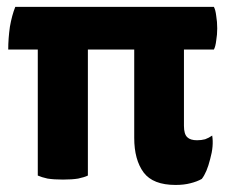

<svg xmlns="http://www.w3.org/2000/svg" viewBox="-20 -518 665 558"><path d="M24.4 -498Q14.6 -473.6 8.8 -440.4Q3.9 -406.2 3.9 -374Q32.2 -374 89.8 -374Q89.8 -282.2 89.8 -7.8Q100.6 -2.9 118.2 1Q136.7 3.9 163.1 3.9Q189.5 3.9 207 1Q225.6 -2.9 235.4 -7.8Q235.4 -129.9 235.4 -374Q268.6 -374 370.1 -374Q370.1 -309.6 370.1 -117.2Q370.1 -53.7 397.5 -16.6Q424.8 19.5 490.2 19.5Q514.6 19.5 533.2 14.6Q552.7 9.8 566.4 2Q581.1 -16.6 590.8 -55.7Q601.6 -93.8 596.7 -124Q586.9 -117.2 576.2 -113.3Q565.4 -110.4 552.7 -110.4Q533.2 -110.4 524.4 -119.1Q514.6 -127.9 514.6 -152.3Q514.6 -225.6 514.6 -374Q537.1 -374 601.6 -374Q606.4 -382.8 608.4 -400.4Q611.3 -417 611.3 -435.5Q611.3 -455.1 608.4 -471.7Q606.4 -489.3 601.6 -498Q409.2 -498 24.4 -498Z"/></svg>

Font: cl
Style: Bold
Weight: 400
Designer: Mitja Miklavcic
Version: Version 7.504; 2011; Build 1021